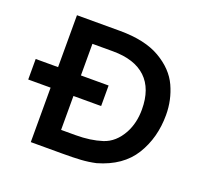

<svg xmlns="http://www.w3.org/2000/svg" viewBox="-101 -666 827 782"><g transform="rotate(20 312.5 -275.0)"><path d="M9 0ZM106 -236V0H244Q291 0 323 -2Q355 -4 387 -11Q492 -41 539 -117Q586 -193 586 -292Q586 -357 559.5 -415Q533 -473 467 -511.5Q401 -550 292 -550H106V-325H9V-236ZM486 -279Q486 -221 462 -176Q432 -121 382 -105Q332 -89 268 -89H205V-236H325V-325H205V-462H294Q388 -462 437 -415.5Q486 -369 486 -279Z"/></g></svg>

Font: Cambay Devanagari
Style: Regular
Weight: 700
Designer: Pooja Saxena
Foundry: Pooja Saxena
Version: Version 1.095;PS 001.095;hotconv 1.0.70;makeotf.lib2.5.58329